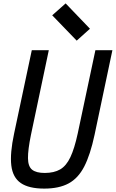

<svg xmlns="http://www.w3.org/2000/svg" viewBox="-20 -1095 681 1129"><path d="M240 14Q150 14 102.5 -18.5Q55 -51 46.5 -122Q38 -193 63 -310L167 -800H267L162 -302Q144 -214 144.5 -165Q145 -116 169 -97Q193 -78 243 -78Q298 -78 334 -99Q370 -120 394 -171Q418 -222 437 -310L541 -800H641L536 -302Q511 -185 475.5 -116Q440 -47 383.5 -16.5Q327 14 240 14ZM431 -856 287 -1005 366 -1075 509 -926Z"/></svg>

Font: Victor Mono Thin
Style: Italic
Weight: 100
Italic angle: -12°
Monospace: yes
Designer: Rune Bjørnerås
Version: Version 1.561;gftools[0.9.30]